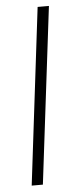

<svg xmlns="http://www.w3.org/2000/svg" viewBox="-53 -757 315 787"><g transform="rotate(-5 104.5 -364.0)"><path d="M45 0 133 -727.5H179.5L91 0Z"/></g></svg>

Font: Lato Light
Style: Italic
Weight: 300
Italic angle: -7°
Designer: Lukasz Dziedzic
Foundry: tyPoland Lukasz Dziedzic
Version: Version 2.007; 2014-02-27